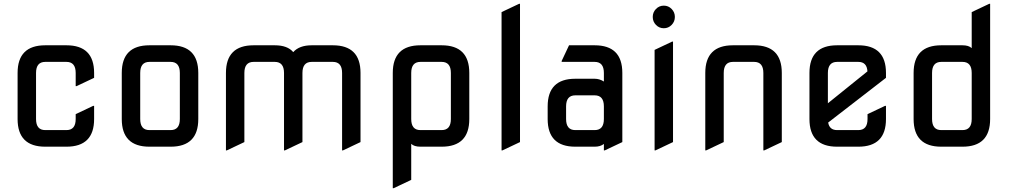

<svg xmlns="http://www.w3.org/2000/svg" viewBox="-20 -777 5362 1017"><path d="M219.7 0Q73.2 0 73.2 -146.5V-390.6Q73.2 -537.1 219.7 -537.1H332Q478.5 -537.1 478.5 -390.6V-364.7L385.7 -320.8H380.9V-390.6Q380.9 -449.2 332 -449.2H219.7Q170.9 -449.2 170.9 -390.6V-146.5Q170.9 -87.9 219.7 -87.9H332Q380.9 -87.9 380.9 -146.5V-172.4L473.6 -216.3H478.5V-146.5Q478.5 0 332 0Z M771.5 -87.9H883.8Q932.6 -87.9 932.6 -146.5V-390.6Q932.6 -449.2 883.8 -449.2H771.5Q722.7 -449.2 722.7 -390.6V-146.5Q722.7 -87.9 771.5 -87.9ZM771.5 0Q625 0 625 -146.5V-390.6Q625 -537.1 771.5 -537.1H883.8Q1030.3 -537.1 1030.3 -390.6V-146.5Q1030.3 0 883.8 0Z M1176.8 19.5V-390.6Q1176.8 -537.1 1323.2 -537.1H1435.5Q1502.9 -537.1 1533.2 -501Q1565.4 -537.1 1630.9 -537.1H1743.2Q1889.6 -537.1 1889.6 -390.6V-24.4L1796.9 19.5H1792V-390.6Q1792 -449.2 1743.2 -449.2H1630.9Q1582 -449.2 1582 -390.6V-24.4L1489.3 19.5H1484.4V-390.6Q1484.4 -449.2 1435.5 -449.2H1323.2Q1274.4 -449.2 1274.4 -390.6V-24.4L1181.6 19.5Z M2207 0Q2173.8 0 2158.2 -15.1V175.8L2065.4 219.7H2060.5V-390.6Q2060.5 -537.1 2207 -537.1H2319.3Q2465.8 -537.1 2465.8 -390.6V-146.5Q2465.8 0 2319.3 0ZM2207 -87.9H2319.3Q2368.2 -87.9 2368.2 -146.5V-390.6Q2368.2 -449.2 2319.3 -449.2H2207Q2158.2 -449.2 2158.2 -390.6V-146.5Q2158.2 -87.9 2207 -87.9Z M2636.7 19.5V-712.9L2729.5 -756.8H2734.4V-24.4L2641.6 19.5Z M3027.3 -87.9H3129.9Q3178.7 -87.9 3178.7 -146.5V-213.4Q3178.7 -272 3129.9 -272H3027.3Q2978.5 -272 2978.5 -213.4V-146.5Q2978.5 -87.9 3027.3 -87.9ZM3027.3 0Q2880.9 0 2880.9 -146.5V-213.4Q2880.9 -359.9 3027.3 -359.9H3129.9Q3155.3 -359.9 3178.7 -345.2V-390.6Q3178.7 -449.2 3129.9 -449.2H2955.1V-454.1L2994.1 -537.1H3129.9Q3276.4 -537.1 3276.4 -390.6V-24.4L3183.6 19.5H3178.7V-14.6Q3160.2 0 3129.9 0Z M3454.6 -645Q3437.5 -662.6 3437.5 -687.3Q3437.5 -711.9 3454.6 -729.5Q3471.7 -747.1 3496.1 -747.1Q3520.5 -747.1 3537.6 -729.5Q3554.7 -711.9 3554.7 -687.3Q3554.7 -662.6 3537.6 -645Q3520.5 -627.4 3496.1 -627.4Q3471.7 -627.4 3454.6 -645ZM3447.3 19.5V-512.7L3540 -556.6H3544.9V-24.4L3452.1 19.5Z M3715.8 19.5V-390.6Q3715.8 -537.1 3862.3 -537.1H3974.6Q4121.1 -537.1 4121.1 -390.6V-24.4L4028.3 19.5H4023.4V-390.6Q4023.4 -449.2 3974.6 -449.2H3862.3Q3813.5 -449.2 3813.5 -390.6V-24.4L3720.7 19.5Z M4414.1 0Q4267.6 0 4267.6 -146.5V-390.6Q4267.6 -537.1 4414.1 -537.1H4526.4Q4672.9 -537.1 4672.9 -390.6V-364.7L4366.7 -127.9Q4373.5 -87.9 4414.1 -87.9H4526.4Q4575.2 -87.9 4575.2 -146.5V-172.4L4668 -216.3H4672.9V-146.5Q4672.9 0 4526.4 0ZM4365.2 -230 4574.7 -398.9Q4571.8 -449.2 4526.4 -449.2H4414.1Q4365.2 -449.2 4365.2 -390.6Z M4965.8 0Q4819.3 0 4819.3 -146.5V-390.6Q4819.3 -537.1 4965.8 -537.1H5078.1Q5111.3 -537.1 5127 -522V-712.9L5219.7 -756.8H5224.6V-146.5Q5224.6 0 5078.1 0ZM4965.8 -87.9H5078.1Q5127 -87.9 5127 -146.5V-390.6Q5127 -449.2 5078.1 -449.2H4965.8Q4917 -449.2 4917 -390.6V-146.5Q4917 -87.9 4965.8 -87.9Z"/></svg>

Font: Nova Square
Style: Book
Weight: 400
Version: Version 2.000